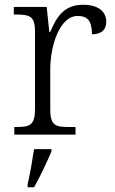

<svg xmlns="http://www.w3.org/2000/svg" viewBox="-20 -565 481 806"><path d="M40 0H297V-32H266C215 -32 191 -38 191 -104V-274C191 -372 230 -498 306 -498C348 -498 366 -477 366 -421C409 -421 426 -443 426 -474C426 -517 392 -545 329 -545C246 -545 216 -490 191 -431H187L176 -536H38V-504H47C105 -504 127 -497 127 -433V-107C127 -39 104 -32 52 -32H40ZM96 208V221H123C147 180 178 113 196 71V61H123C116 107 107 161 96 208Z"/></svg>

Font: Noto Serif Lao Light
Style: Regular
Weight: 300
Designer: Monotype Design Team
Foundry: Monotype Imaging Inc.
Version: Version 2.003